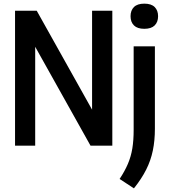

<svg xmlns="http://www.w3.org/2000/svg" viewBox="-20 -799 925 1053"><path d="M62.5 0V-740H181.5L485 -197.5V-740H596V0H476.5L173 -542.5V0ZM714.5 234 636 182.5Q664.5 139.5 681.5 99.5Q698.5 59.5 705.8 14.8Q713 -30 713 -86.5V-545H829.5V-93Q829.5 -28 818.2 26.5Q807 81 781.8 131.2Q756.5 181.5 714.5 234ZM771.5 -641Q733.5 -641 714.8 -659.5Q696 -678 696 -710Q696 -742 714.8 -760.5Q733.5 -779 771.5 -779Q809.5 -779 828.2 -760.5Q847 -742 847 -710Q847 -678 828.2 -659.5Q809.5 -641 771.5 -641Z"/></svg>

Font: Encode Sans Condensed SemiBold
Style: Regular
Weight: 600
Width: 3
Designer: Multiple Designers
Foundry: Impallari Type
Version: Version 3.000; ttfautohint (v1.8.3) -l 8 -r 50 -G 200 -x 14 